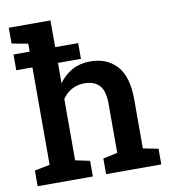

<svg xmlns="http://www.w3.org/2000/svg" viewBox="-84 -835 808 908"><g transform="rotate(-10 319.5 -381.0)"><path d="M23.4 0V-75.2L96.7 -89.8V-671.4L19 -686V-761.7H219.2V-460Q245.6 -497.1 283.4 -517.6Q321.3 -538.1 369.1 -538.1Q450.7 -538.1 497.6 -486.1Q544.4 -434.1 544.4 -325.7V-89.8L617.2 -75.2V0H352.1V-75.2L421.4 -89.8V-326.7Q421.4 -387.2 397 -414.1Q372.6 -440.9 325.2 -440.9Q291.5 -440.9 264.2 -426Q236.8 -411.1 219.2 -384.3V-89.8L288.6 -75.2V0ZM19 -557.6V-633.3H329.6V-557.6Z"/></g></svg>

Font: Roboto Slab Medium
Style: Regular
Weight: 500
Designer: Google
Version: Version 2.001; ttfautohint (v1.8.3)